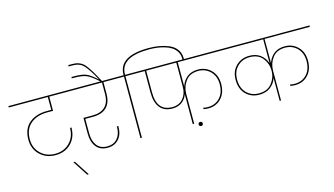

<svg xmlns="http://www.w3.org/2000/svg" viewBox="-162 -1475 3795 2181"><g transform="rotate(-15 1735.5 -385.0)"><path d="M-35 -724V-740H689V-724H441V-557H373Q252 -557 177 -494.5Q102 -432 102 -312Q102 -210 169.5 -144.5Q237 -79 340 -79Q444 -79 510.5 -146.5Q577 -214 577 -320H594Q594 -206 523.5 -134.5Q453 -63 340 -63Q230 -63 157.5 -133Q85 -203 85 -311Q85 -441 165 -507Q245 -573 373 -573H424V-724Z M628 244 513 66H531L647 244Z M619 -724V-740H1228V-724H1078V-591Q1078 -481 1021.5 -427.5Q965 -374 864 -374H771V-204Q771 -114 812 -60.5Q853 -7 933 -7Q1008 -7 1051.5 -56.5Q1095 -106 1095 -188V-199H1112V-188Q1112 -98 1063.5 -44.5Q1015 9 933 9Q845 9 799.5 -49Q754 -107 754 -205V-390H864Q957 -390 1009 -440Q1061 -490 1061 -591V-724Z M1067 -737H1051Q963 -818 912 -838Q861 -858 774 -858H742V-874H774Q861 -874 910 -856Q959 -838 1039 -764Q1003 -831 974.5 -874Q946 -917 924 -942.5Q902 -968 876 -980Q850 -992 830 -995Q810 -998 774 -998H742V-1014H774Q813 -1014 835 -1010.5Q857 -1007 885.5 -993Q914 -979 938.5 -949Q963 -919 994.5 -868Q1026 -817 1067 -737Z M1337 -724V0H1320V-724H1158V-740H1320V-745Q1320 -965 1675 -965Q1738 -965 1795.5 -955Q1853 -945 1908 -922.5Q1963 -900 1996 -856Q2029 -812 2029 -750V-733H2012V-750Q2012 -797 1989.5 -833Q1967 -869 1933 -890.5Q1899 -912 1852 -925.5Q1805 -939 1762.5 -944Q1720 -949 1675 -949Q1337 -949 1337 -745V-740H1499V-724Z M1761 -247Q1842 -247 1888.5 -301Q1935 -355 1935 -435V-724H1581V-469Q1581 -247 1761 -247ZM1429 -724V-740H2485V-724H1952V-438Q1971 -502 2021 -543Q2071 -584 2151 -584Q2241 -584 2303 -522.5Q2365 -461 2365 -359Q2365 -252 2305.5 -189.5Q2246 -127 2154 -127Q2123 -127 2097 -133V-149Q2122 -143 2154 -143Q2238 -143 2293 -200.5Q2348 -258 2348 -359Q2348 -454 2291 -511Q2234 -568 2151 -568Q2052 -568 2002 -502Q1952 -436 1952 -351V0H1935V-352Q1916 -296 1870.5 -263.5Q1825 -231 1760 -231Q1663 -231 1613.5 -293Q1564 -355 1564 -469V-724Z M2040.5 38.5Q2034 45 2023 45Q2012 45 2005 38.5Q1998 32 1998 21Q1998 10 2005 3.5Q2012 -3 2023 -3Q2034 -3 2040.5 3.5Q2047 10 2047 21Q2047 32 2040.5 38.5Z M2957 0V-268Q2937 -207 2885 -167Q2833 -127 2754 -127Q2659 -127 2597 -189.5Q2535 -252 2535 -359Q2535 -461 2598 -522.5Q2661 -584 2754 -584Q2834 -584 2885 -544.5Q2936 -505 2957 -443V-724H2415V-740H3506V-724H2973V-440Q2993 -503 3042.5 -543.5Q3092 -584 3172 -584Q3262 -584 3324 -522.5Q3386 -461 3386 -359Q3386 -252 3326.5 -189.5Q3267 -127 3175 -127Q3144 -127 3118 -133V-149Q3144 -143 3175 -143Q3259 -143 3314 -200.5Q3369 -258 3369 -359Q3369 -454 3312 -511Q3255 -568 3172 -568Q3073 -568 3023 -502Q2973 -436 2973 -351V0ZM2754 -143Q2854 -143 2905.5 -208.5Q2957 -274 2957 -354V-355Q2957 -439 2906 -503.5Q2855 -568 2754 -568Q2668 -568 2610 -511Q2552 -454 2552 -359Q2552 -258 2609 -200.5Q2666 -143 2754 -143Z"/></g></svg>

Font: SVN-Poppins Thin
Style: Regular
Weight: 100
Designer: Ninad Kale (Devanagari), Jonny Pinhorn (Latin)
Foundry: Indian Type Foundry
Version: Version 3.002 2017